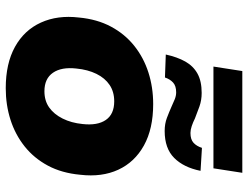

<svg xmlns="http://www.w3.org/2000/svg" viewBox="-120 -754 884 685"><g transform="rotate(90 322.5 -411.0)"><path d="M294 11Q206 11 146.5 -22Q87 -55 60 -114.5Q33 -174 42 -250Q48 -315 74.5 -364.5Q101 -414 143 -447.5Q185 -481 238 -498Q291 -515 351 -515Q439 -515 498.5 -482Q558 -449 585 -390.5Q612 -332 603 -255Q597 -189 570.5 -139.5Q544 -90 502 -56.5Q460 -23 407 -6Q354 11 294 11ZM305 -127Q339 -127 363 -144Q387 -161 402.5 -192Q418 -223 422 -263Q428 -316 407.5 -346Q387 -376 341 -376Q307 -376 282.5 -359.5Q258 -343 243 -312.5Q228 -282 224 -241Q218 -188 239 -157.5Q260 -127 305 -127ZM217 -730 233 -833H596L580 -730ZM256 -557 174 -560Q183 -601 199 -629.5Q215 -658 242 -673Q269 -688 311 -688Q337 -688 359.5 -680Q382 -672 402 -664Q416 -657 429.5 -652.5Q443 -648 454 -648Q477 -648 489 -659Q501 -670 507 -689L589 -684Q577 -624 543 -590Q509 -556 447 -556Q421 -556 400 -564Q379 -572 361 -580Q346 -587 333.5 -592Q321 -597 309 -597Q286 -597 274 -586Q262 -575 256 -557Z"/></g></svg>

Font: Nunito Sans 8pt Black
Style: Italic
Weight: 900
Italic angle: -9°
Version: Version 3.101;gftools[0.9.27]